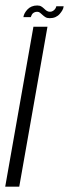

<svg xmlns="http://www.w3.org/2000/svg" viewBox="-46 -698 258 718"><path d="M-26.5 0H26L131.5 -598H79ZM140 -630Q152 -630 161.5 -634.2Q171 -638.5 177.2 -645.8Q183.5 -653 187.5 -660.2Q191.5 -667.5 192 -674.5H164.5Q164 -670.5 160.8 -665.5Q157.5 -660.5 152.2 -657.2Q147 -654 141 -654Q134 -654 128.8 -657.5Q123.5 -661 118.8 -665.8Q114 -670.5 108.2 -674Q102.5 -677.5 93 -677.5Q81.5 -677.5 72.2 -673.5Q63 -669.5 56.8 -662.8Q50.5 -656 46.5 -648.8Q42.5 -641.5 41.5 -634H69Q70.5 -638.5 73.2 -643.5Q76 -648.5 81.2 -651.2Q86.5 -654 93 -654Q99 -654 103.5 -650.5Q108 -647 113 -642.2Q118 -637.5 124 -633.8Q130 -630 140 -630Z"/></svg>

Font: Anybody ExtraCondensed Light
Style: Italic
Weight: 300
Width: 2
Italic angle: -10°
Version: Version 1.113;gftools[0.9.25]